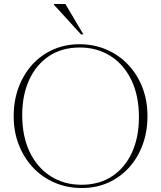

<svg xmlns="http://www.w3.org/2000/svg" viewBox="-20 -938 813 968"><path d="M380.5 -715Q454 -715 516.5 -688.2Q579 -661.5 625.5 -612.5Q672 -563.5 697.8 -497.5Q723.5 -431.5 723.5 -353Q723.5 -274 699 -207.8Q674.5 -141.5 629.8 -92.5Q585 -43.5 524.8 -16.8Q464.5 10 392.5 10Q319 10 256.2 -16.8Q193.5 -43.5 147.2 -92.5Q101 -141.5 75 -207.5Q49 -273.5 49 -352Q49 -431 73.8 -497.2Q98.5 -563.5 143 -612.5Q187.5 -661.5 248.2 -688.2Q309 -715 380.5 -715ZM390.5 -6.5Q482 -6.5 547 -50.5Q612 -94.5 646.2 -171Q680.5 -247.5 680.5 -346.5Q680.5 -456 642.2 -534.8Q604 -613.5 536.5 -656Q469 -698.5 382.5 -698.5Q291 -698.5 226 -654.5Q161 -610.5 126.5 -534Q92 -457.5 92 -358.5Q92 -249 130.5 -170.2Q169 -91.5 236.2 -49Q303.5 -6.5 390.5 -6.5ZM400.5 -764.5H388.5L252 -914V-918H309.5Z"/></svg>

Font: Newsreader 60pt ExtraLight
Style: Regular
Weight: 250
Designer: Hugues Gentile
Foundry: Production Type
Version: Version 1.003